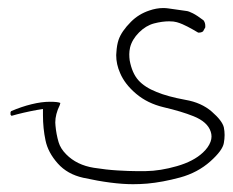

<svg xmlns="http://www.w3.org/2000/svg" viewBox="-20 -294 582 480"><path d="M6.3 -7.3Q7.3 -5.9 8.8 -4.4Q37.6 -12.7 71.8 -19L87.4 -21.5V-5.9Q87.4 26.9 93.8 57.1Q100.1 87.4 124.5 114.7Q148.4 141.6 188 150.4Q261.2 166.5 312.5 166.5Q330.1 166.5 348.1 165Q386.2 161.6 430.2 149.7Q474.1 137.7 505.9 109.4Q536.6 82 539.6 63.5Q541.5 53.2 541.5 43.5Q541.5 33.7 539.6 24.4Q535.6 7.8 509.5 -14.9Q483.4 -37.6 443.4 -44.4Q398.4 -52.7 371.6 -64Q341.8 -75.7 325.9 -93.5Q310.1 -111.3 304.2 -143.1Q303.2 -150.4 303.2 -158.4Q303.2 -166.5 305.2 -175.3Q310.1 -195.3 327.6 -212.9Q344.7 -230 365 -235.4Q385.3 -240.7 402.8 -240.7Q414.6 -240.7 422.1 -238.5Q429.7 -236.3 436.3 -233.4Q442.9 -230.5 448.7 -227.5Q460.9 -221.2 475.6 -212.4Q481 -212.4 483.4 -213.4Q486.3 -214.4 487.8 -215.8L493.2 -225.6Q493.2 -227.5 493.2 -229.5Q493.2 -237.3 488.8 -243.2Q472.7 -255.4 462.2 -260.7Q451.7 -266.1 445.8 -266.6Q427.7 -269 401.4 -272.9Q395 -273.9 388.2 -273.9Q371.1 -273.9 353 -267.6Q326.7 -258.8 307.6 -239.7Q283.7 -215.8 276.4 -194.3Q272 -181.2 271 -163.1Q270.5 -159.7 270.5 -156.2Q270.5 -133.3 280.3 -111.3Q292 -83.5 320.3 -59.6Q348.6 -35.6 389.2 -25.9Q433.6 -15.6 463.9 -3.4Q499 10.7 506.8 35.2Q508.8 41 508.8 47.4Q508.8 53.7 506.3 60.5Q501 74.7 487.3 87.4Q463.9 109.4 422.4 121.3Q380.9 133.3 344.2 133.8Q337.4 133.8 320.1 133.8Q302.7 133.8 274.2 132.1Q245.6 130.4 214.8 125.5Q171.9 118.7 145.5 91.8Q131.3 77.6 126.5 61.5Q120.6 41.5 118.7 20Q118.2 16.1 118.2 12.2Q118.2 -8.3 129.4 -31.2Q130.4 -34.7 130.9 -36.6Q125 -39.6 104.5 -39.6Q84 -39.6 58.8 -33.4Q33.7 -27.3 7.8 -16.1L6.3 -13.7Z"/></svg>

Font: NaikaiFont
Style: ExtraLight
Weight: 200
Version: Version 1.89